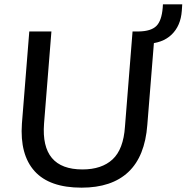

<svg xmlns="http://www.w3.org/2000/svg" viewBox="-20 -857 860 885"><path d="M731 -837H820L818 -807Q813 -738 771 -697.5Q729 -657 655 -655L692 -691L659 -281Q648 -136 571.5 -64Q495 8 356 8Q208 8 139.5 -68Q71 -144 81 -287L115 -712H217L183 -287Q167 -76 360 -76Q449 -76 499 -122.5Q549 -169 556 -273L591 -712H620Q676 -713 700.5 -737Q725 -761 730 -821Z"/></svg>

Font: Muli SemiBold
Style: Italic
Weight: 600
Italic angle: -4.541°
Designer: Vernon Adams
Foundry: Vernon Adams
Version: Version 2.100; ttfautohint (v1.8.1.43-b0c9)